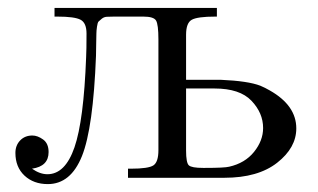

<svg xmlns="http://www.w3.org/2000/svg" viewBox="-20 -450 804 486"><path d="M19 -63Q19 -82 31 -94.5Q43 -107 62 -107Q75 -107 89 -97Q103 -87 103 -65Q103 -29 61 -23Q81 -9 100 -9Q145 -9 168.5 -77Q192 -145 198 -305Q199 -323 199 -365Q199 -392 184 -400Q169 -408 125 -408H118V-430H529V-408H525Q480 -408 465.5 -400Q451 -392 451 -362V-248H539Q608 -245 639 -233Q651 -228 663 -221Q730 -183 730 -125Q730 -76 681.5 -38Q633 0 548 0H304V-23H311Q356 -23 368.5 -31.5Q381 -40 381 -70V-350Q381 -388 375 -398Q369 -408 343 -408H269Q257 -408 250 -407.5Q243 -407 237.5 -402.5Q232 -398 229.5 -395.5Q227 -393 225.5 -382.5Q224 -372 224 -365Q224 -358 223.5 -340Q223 -322 223 -309Q216 -126 187.5 -55Q159 16 101 16Q65 16 42 -5.5Q19 -27 19 -63ZM451 -69Q451 -38 458 -31.5Q465 -25 494 -25H499Q548 -25 560 -28Q600 -37 623 -65.5Q646 -94 646 -126Q646 -164 616.5 -195Q587 -226 523 -226H451Z"/></svg>

Font: CMU Serif
Style: Roman
Weight: 500
Version: Version 0.7.0